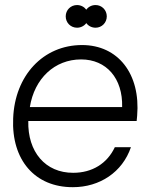

<svg xmlns="http://www.w3.org/2000/svg" viewBox="-20 -738 601 769"><path d="M272 11.7C379.4 11.7 470.2 -48.3 504.4 -148.4H439.9C409.2 -83 349.1 -45.9 273.4 -45.9C161.6 -45.4 90.3 -129.9 93.3 -253.4H527.3L529.3 -273.9C543.5 -442.4 452.6 -557.6 308.6 -557.6C152.8 -557.6 39.1 -435.1 32.7 -263.7C25.4 -97.7 119.6 12.2 272 11.7ZM99.6 -309.1C117.7 -423.3 198.7 -500 304.7 -500C406.2 -500 472.2 -424.3 469.2 -309.1ZM243.2 -672.4C243.2 -647 263.2 -627 288.6 -627C303.7 -627 317.4 -634.3 325.7 -645.5C333.5 -634.3 347.2 -627 362.8 -627C387.7 -627 407.7 -647 407.7 -672.4C407.7 -697.8 387.7 -717.8 362.8 -717.8C347.2 -717.8 333.5 -710.4 325.7 -699.2C317.4 -710.4 303.7 -717.8 288.6 -717.8C263.2 -717.8 243.2 -697.8 243.2 -672.4Z"/></svg>

Font: Guggenheim Sans Display Light
Style: Italic
Weight: 300
Italic angle: -7°
Designer: Modified by Tom Baber under direction of Pentagram Design 2023
Foundry: rsms
Version: Version 1.001;Glyphs 3.1.2 (3151)